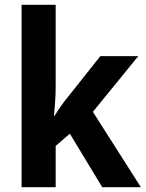

<svg xmlns="http://www.w3.org/2000/svg" viewBox="-20 -780 607 800"><path d="M212 -423Q212 -391 210 -359.5Q208 -328 205 -297H207Q220 -318 234 -338Q248 -358 263 -376L398 -546H556L367 -314L567 0H406L271 -223L212 -172V0H70V-760H212Z"/></svg>

Font: Noto Sans Arabic SemCond
Style: Bold
Weight: 700
Width: 4
Designer: Monotype Design Team, Nadine Chahine, Nizar Qandah and Khaled Hosny
Foundry: Monotype Imaging Inc.
Version: Version 2.012; ttfautohint (v1.8.4.7-5d5b)